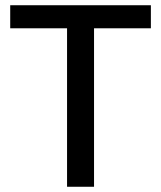

<svg xmlns="http://www.w3.org/2000/svg" viewBox="-20 -713 615 733"><path d="M236 0V-605H19V-693H556V-605H339V0Z"/></svg>

Font: Ubuntu Sans Medium
Style: Regular
Weight: 500
Designer: Dalton Maag Ltd
Foundry: Dalton Maag Ltd
Version: Version 1.006; ttfautohint (v1.8.4.7-5d5b)